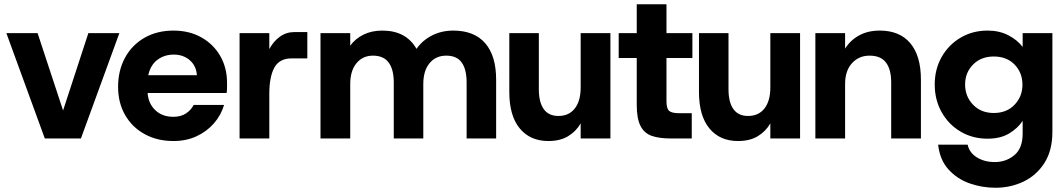

<svg xmlns="http://www.w3.org/2000/svg" viewBox="-20 -652 5012 904"><path d="M191 0 10 -496H157L277 -132L396 -496H542L361 0Z M797 12Q720 12 661 -20.5Q602 -53 569 -110.5Q536 -168 536 -243Q536 -320 568.5 -380Q601 -440 660 -474Q719 -508 797 -508Q871 -508 928 -476Q985 -444 1017 -388.5Q1049 -333 1049 -262Q1049 -252 1049 -239.5Q1049 -227 1047 -214H675Q679 -163 712 -132.5Q745 -102 796 -102Q831 -102 855 -117.5Q879 -133 892 -158H1035Q1021 -110 987.5 -71.5Q954 -33 905.5 -10.5Q857 12 797 12ZM798 -395Q755 -395 722 -371Q689 -347 678 -298H907Q904 -342 873.5 -368.5Q843 -395 798 -395Z M1108 0V-496H1248V-421Q1268 -458 1298 -479.5Q1328 -501 1366 -501H1427V-377H1352Q1296 -377 1272 -334Q1248 -291 1248 -210V0Z M1489 0V-496H1629V-437Q1653 -470 1691.5 -489Q1730 -508 1780 -508Q1892 -508 1941 -422Q1969 -462 2014 -485Q2059 -508 2114 -508Q2213 -508 2264.5 -448.5Q2316 -389 2316 -277V0H2177V-264Q2177 -325 2154 -357.5Q2131 -390 2081 -390Q2032 -390 2002.5 -354.5Q1973 -319 1973 -256V0H1834V-264Q1834 -325 1810 -357.5Q1786 -390 1736 -390Q1688 -390 1658.5 -354.5Q1629 -319 1629 -256V0Z M2562 12Q2476 12 2427 -47.5Q2378 -107 2378 -219V-496H2517V-232Q2517 -171 2540 -138.5Q2563 -106 2609 -106Q2659 -106 2686.5 -141.5Q2714 -177 2714 -240V-496H2854V0H2714V-71Q2692 -33 2654.5 -10.5Q2617 12 2562 12Z M3137 0Q3085 0 3049.5 -12Q3014 -24 2996 -58.5Q2978 -93 2978 -158V-379H2893V-496H2978V-632H3118V-496H3240V-379H3118V-175Q3118 -141 3130.5 -130Q3143 -119 3178 -119H3237V0Z M3455 12Q3369 12 3320 -47.5Q3271 -107 3271 -219V-496H3410V-232Q3410 -171 3433 -138.5Q3456 -106 3502 -106Q3552 -106 3579.5 -141.5Q3607 -177 3607 -240V-496H3747V0H3607V-71Q3585 -33 3547.5 -10.5Q3510 12 3455 12Z M3819 0V-496H3959V-423Q3983 -462 4024.5 -485Q4066 -508 4122 -508Q4216 -508 4266 -448.5Q4316 -389 4316 -277V0H4176V-264Q4176 -325 4151.5 -357.5Q4127 -390 4074 -390Q4024 -390 3991.5 -354.5Q3959 -319 3959 -256V0Z M4667 232Q4604 232 4545.5 211.5Q4487 191 4446 146Q4405 101 4397 29H4536Q4544 67 4579.5 89Q4615 111 4664 111Q4717 111 4756 78.5Q4795 46 4795 -23V-83Q4773 -49 4732 -24Q4691 1 4630 1Q4559 1 4502.5 -32.5Q4446 -66 4413.5 -124Q4381 -182 4381 -254Q4381 -326 4413.5 -383.5Q4446 -441 4502.5 -474.5Q4559 -508 4630 -508Q4685 -508 4727.5 -486Q4770 -464 4795 -431V-496H4935V-31Q4935 56 4898 114.5Q4861 173 4800 202.5Q4739 232 4667 232ZM4659 -120Q4720 -120 4757 -159Q4794 -198 4794 -253Q4794 -310 4757 -348Q4720 -386 4659 -386Q4599 -386 4561.5 -348Q4524 -310 4524 -254Q4524 -198 4561.5 -159Q4599 -120 4659 -120Z"/></svg>

Font: Host Grotesk ExtraBold
Style: Regular
Weight: 800
Designer: Doğukan Karapınar
Foundry: Element Type
Version: Version 1.003; ttfautohint (v1.8.4.7-5d5b)